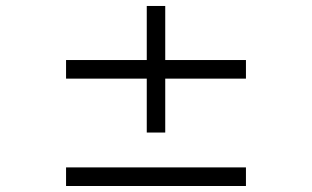

<svg xmlns="http://www.w3.org/2000/svg" viewBox="-20 -620 1040 640"><path d="M799.8 0H200.2V-62H799.8ZM799.8 -357.9H530.8V-178.2H469.2V-357.9H200.2V-419.9H469.2V-600.1H530.8V-419.9H799.8Z"/></svg>

Font: Perun
Style: Regular
Weight: 400
Version: Version 1.0000